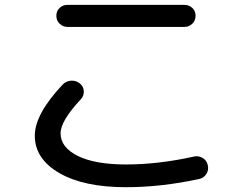

<svg xmlns="http://www.w3.org/2000/svg" viewBox="-20 -740 1040 800"><path d="M260.7 -719.7H749Q767.6 -719.7 781.2 -707Q794.9 -694.3 794.9 -674.3Q794.9 -654.3 781.2 -641.1Q767.6 -627.9 749 -627.9H260.7Q242.2 -627.9 228.5 -641.1Q214.8 -654.3 214.8 -674.3Q214.8 -694.3 228.5 -707Q242.2 -719.7 260.7 -719.7ZM504.9 40Q329.1 40 227.1 -19Q125 -78.1 125 -174.8Q125 -264.6 241.2 -387.7Q254.9 -402.3 275.9 -403.8Q296.9 -405.3 313.5 -391.6Q328.1 -379.9 329.1 -360.4Q330.1 -340.8 317.4 -327.1Q232.4 -236.3 232.4 -184.6Q232.4 -126 304.2 -90.3Q376 -54.7 504.9 -54.7Q639.6 -54.7 789.1 -87.9Q807.6 -91.8 824.2 -82Q840.8 -72.3 845.7 -52.2Q850.6 -32.2 839.8 -15.1Q829.1 2 809.6 5.9Q651.4 40 504.9 40Z"/></svg>

Font: Rounded Mgen+ 1mn medium
Style: Regular
Weight: 500
Designer: [Source Han Sans]
Ryoko NISHIZUKA  (kana & ideographs); Paul D. Hunt (Latin, Greek & Cyrillic); Wenlong ZHANG  (bopomofo
Version: Version 1.059.20150602